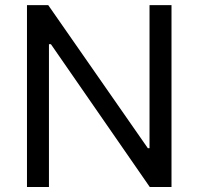

<svg xmlns="http://www.w3.org/2000/svg" viewBox="-20 -748 794 768"><path d="M666 -727.5V0H579.1L183.6 -571.3H175.8V0H87.9V-727.5H172.9L571.3 -155.3H578.1V-727.5Z"/></svg>

Font: Inter
Style: Regular
Weight: 400
Designer: Rasmus Andersson
Foundry: rsms
Version: Version 4.000;git-8c9346024